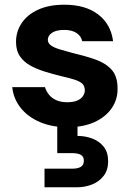

<svg xmlns="http://www.w3.org/2000/svg" viewBox="-20 -528 559 815"><path d="M267 12Q200 12 149 -10Q98 -32 67.5 -70.5Q37 -109 32 -158H171Q176 -141 188 -126Q200 -111 219.5 -102.5Q239 -94 265 -94Q291 -94 307.5 -101Q324 -108 332 -120Q340 -132 340 -144Q340 -164 328 -174Q316 -184 293 -191Q270 -198 239 -205Q206 -213 172 -223.5Q138 -234 110 -249Q82 -264 65 -288.5Q48 -313 48 -350Q48 -394 72 -430Q96 -466 142 -487Q188 -508 253 -508Q343 -508 397 -466.5Q451 -425 460 -353H329Q324 -376 304 -388.5Q284 -401 253 -401Q219 -401 201 -389Q183 -377 183 -359Q183 -345 196 -335.5Q209 -326 232 -319Q255 -312 285 -304Q340 -291 383.5 -276Q427 -261 453 -233Q479 -205 479 -153Q480 -106 454 -68.5Q428 -31 380.5 -9.5Q333 12 267 12ZM169 267V188H286Q311 188 323.5 180Q336 172 336 154Q336 137 323.5 129.5Q311 122 286 122H223V-4H309V49Q342 49 371.5 60Q401 71 420 94.5Q439 118 439 157Q439 194 420 218.5Q401 243 371 255Q341 267 306 267Z"/></svg>

Font: DM Sans 28pt ExtraBold
Style: Regular
Weight: 800
Version: Version 4.004;gftools[0.9.30]